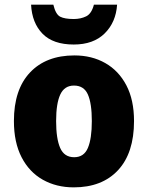

<svg xmlns="http://www.w3.org/2000/svg" viewBox="-20 -798 638 828"><path d="M558 -276Q558 -138 489 -64Q420 10 298 10Q223 10 164.5 -23Q106 -56 73 -120Q40 -184 40 -276Q40 -412 109.5 -485.5Q179 -559 301 -559Q376 -559 434 -526Q492 -493 525 -430Q558 -367 558 -276ZM222 -276Q222 -200 239.5 -160Q257 -120 300 -120Q342 -120 359 -160Q376 -200 376 -276Q376 -352 359 -390.5Q342 -429 299 -429Q258 -429 240 -390.5Q222 -352 222 -276ZM485 -778Q480 -702 431.5 -654Q383 -606 298 -606Q209 -606 163.5 -652.5Q118 -699 114 -778H210Q220 -736 239.5 -726Q259 -716 298 -716Q328 -716 351.5 -727.5Q375 -739 385 -778Z"/></svg>

Font: Noto Sans Disp ExtBd
Style: Regular
Weight: 800
Designer: Monotype Design Team
Foundry: Monotype Imaging Inc.
Version: Version 2.000;GOOG;noto-source:20170915:90ef993387c0; ttfaut